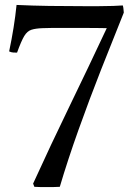

<svg xmlns="http://www.w3.org/2000/svg" viewBox="-20 -640 543 777"><path d="M119 116 114 103Q186 -55 261.5 -210.5Q337 -366 412 -526Q411 -526 385.5 -526.5Q360 -527 318.5 -527Q277 -527 228 -527Q212 -527 193 -527Q174 -527 152 -526Q124 -525 107 -519.5Q90 -514 78 -494Q66 -474 49 -427Q42 -427 33.5 -427.5Q25 -428 17 -432Q38 -531 47 -620Q112 -617 178.5 -616Q245 -615 320 -615Q348 -615 380 -615Q412 -615 438.5 -616Q465 -617 477 -618Q479 -611 479.5 -605Q480 -599 481 -589Q437 -480 389 -358Q341 -236 297.5 -114Q254 8 222 116Q211 117 195.5 117Q180 117 167 117Q155 117 143.5 117Q132 117 119 116Z"/></svg>

Font: Castoro
Style: Regular
Weight: 400
Designer: John Hudson
Foundry: Tiro Typeworks Ltd.
Version: Version 2.04